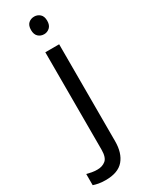

<svg xmlns="http://www.w3.org/2000/svg" viewBox="-306 -777 814 1057"><g transform="rotate(-30 101.5 -248.5)"><path d="M78 -681Q78 -710 93 -723.5Q108 -737 130 -737Q150 -737 165.5 -723.5Q181 -710 181 -681Q181 -653 165.5 -639Q150 -625 130 -625Q108 -625 93 -639Q78 -653 78 -681ZM22 240Q-3 240 -22 236.5Q-41 233 -55 228V157Q-40 161 -24 164Q-8 167 11 167Q43 167 64 149.5Q85 132 85 83V-536H173V80Q173 155 137 197.5Q101 240 22 240Z"/></g></svg>

Font: Noto Sans Linear A
Style: Regular
Weight: 400
Designer: Monotype Design Team
Foundry: Monotype Imaging Inc.
Version: Version 2.002; ttfautohint (v1.8.4.7-5d5b)